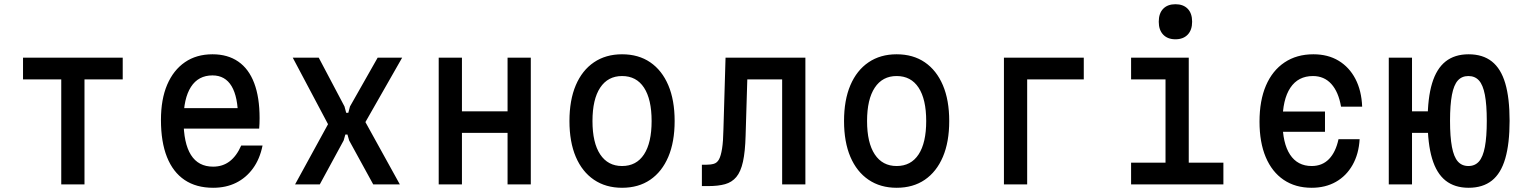

<svg xmlns="http://www.w3.org/2000/svg" viewBox="-20 -873 7190 909"><path d="M270 0V-497H89V-600H561V-497H380V0Z M822 -361H1145L1107 -313Q1107 -414 1076.5 -465Q1046 -516 986 -516Q919 -516 884 -461.5Q849 -407 849 -305Q849 -195 884 -139.5Q919 -84 989 -84Q1034 -84 1067 -109Q1100 -134 1122 -184H1223Q1210 -120 1177.5 -75.5Q1145 -31 1097.5 -7.5Q1050 16 989 16Q909 16 854 -21Q799 -58 770.5 -129.5Q742 -201 742 -305Q742 -403 771.5 -472Q801 -541 855.5 -578.5Q910 -616 986 -616Q1058 -616 1108 -581.5Q1158 -547 1183.5 -479.5Q1209 -412 1209 -314Q1209 -301 1208.5 -288Q1208 -275 1207 -264H822Z M1377 0 1533 -285 1366 -600H1489L1611 -369L1619 -339H1629L1637 -369L1768 -600H1884L1710 -295L1873 0H1747L1633 -208L1625 -236H1615L1607 -208L1494 0Z M2057 0V-600H2167V-346H2383V-600H2493V0H2383V-244H2167V0Z M2925 16Q2848 16 2792 -22Q2736 -60 2706 -130.5Q2676 -201 2676 -300Q2676 -399 2706 -469.5Q2736 -540 2792 -578Q2848 -616 2925 -616Q3003 -616 3058.5 -578Q3114 -540 3144 -469.5Q3174 -399 3174 -300Q3174 -201 3144 -130.5Q3114 -60 3058.5 -22Q3003 16 2925 16ZM2925 -87Q2993 -87 3029 -142Q3065 -197 3065 -300Q3065 -403 3029 -458Q2993 -513 2925 -513Q2858 -513 2821.5 -458Q2785 -403 2785 -300Q2785 -197 2821.5 -142Q2858 -87 2925 -87Z M3303 8V-93H3321Q3344 -93 3359.5 -97.5Q3375 -102 3384 -118.5Q3393 -135 3398.5 -169Q3404 -203 3405 -261L3415 -600H3793V0H3683V-497H3518L3510 -231Q3508 -155 3497.5 -107.5Q3487 -60 3466 -35Q3445 -10 3412.5 -1Q3380 8 3333 8Z M4225 16Q4148 16 4092 -22Q4036 -60 4006 -130.5Q3976 -201 3976 -300Q3976 -399 4006 -469.5Q4036 -540 4092 -578Q4148 -616 4225 -616Q4303 -616 4358.5 -578Q4414 -540 4444 -469.5Q4474 -399 4474 -300Q4474 -201 4444 -130.5Q4414 -60 4358.5 -22Q4303 16 4225 16ZM4225 -87Q4293 -87 4329 -142Q4365 -197 4365 -300Q4365 -403 4329 -458Q4293 -513 4225 -513Q4158 -513 4121.5 -458Q4085 -403 4085 -300Q4085 -197 4121.5 -142Q4158 -87 4225 -87Z M4733 0V-600H5111V-497H4843V0Z M5335 -600H5608V-103H5772V0H5335V-103H5498V-497H5335ZM5545 -687Q5508 -687 5487 -709Q5466 -731 5466 -770Q5466 -810 5487 -831.5Q5508 -853 5545 -853Q5582 -853 5603 -831.5Q5624 -810 5624 -770Q5624 -731 5603 -709Q5582 -687 5545 -687Z M6037 -249V-345H6253V-249ZM6190 16Q6113 16 6057.5 -21.5Q6002 -59 5972.5 -129Q5943 -199 5943 -297Q5943 -397 5973.5 -468Q6004 -539 6061.5 -577.5Q6119 -616 6198 -616Q6267 -616 6317.5 -585.5Q6368 -555 6397 -499.5Q6426 -444 6429 -368H6329Q6317 -438 6283 -475.5Q6249 -513 6196 -513Q6126 -513 6089 -457.5Q6052 -402 6052 -297Q6052 -195 6087.5 -141Q6123 -87 6190 -87Q6240 -87 6272 -120Q6304 -153 6317 -214H6417Q6413 -144 6383.5 -92Q6354 -40 6304.5 -12Q6255 16 6190 16Z M6933 16Q6867 16 6824 -18Q6781 -52 6760 -122.5Q6739 -193 6739 -301Q6739 -409 6760 -478.5Q6781 -548 6824 -582Q6867 -616 6933 -616Q7000 -616 7043 -582Q7086 -548 7106.5 -478.5Q7127 -409 7127 -301Q7127 -193 7106.5 -122.5Q7086 -52 7043 -18Q7000 16 6933 16ZM6555 0V-600H6665V-346H6761V-244H6665V0ZM6932 -87Q6963 -87 6982 -108.5Q7001 -130 7010 -177.5Q7019 -225 7019 -301Q7019 -377 7010 -424Q7001 -471 6982 -492Q6963 -513 6932 -513Q6901 -513 6882 -492Q6863 -471 6854 -424Q6845 -377 6845 -301Q6845 -225 6854 -177.5Q6863 -130 6882 -108.5Q6901 -87 6932 -87Z"/></svg>

Font: Martian Mono SemiCondensed
Style: Regular
Weight: 400
Width: 4
Designer: Roman Shamin
Foundry: Evil Martians
Version: Version 1.000